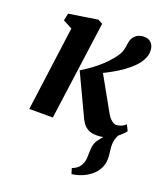

<svg xmlns="http://www.w3.org/2000/svg" viewBox="-148 -668 872 1015"><g transform="rotate(20 288.0 -160.0)"><path d="M374.5 247.5 365 217Q387 208 399 196.2Q411 184.5 416.5 168Q423 152.5 423 132.5Q423 112.5 424.5 90.5Q426 55 443.5 33.2Q461 11.5 475 -6.5L551 -49Q535.5 -30.5 528.8 -10.2Q522 10 522 34Q522.5 48 525.2 67.5Q528 87 528 105Q528 136 514.5 161.8Q501 187.5 475.5 207Q455 223 429.8 233.2Q404.5 243.5 374.5 247.5ZM47 0 110.5 -475.5 59 -503 67.5 -543.5 229 -568.5 255 -555 179.5 0ZM429 9.5Q399.5 9.5 381.5 -0.2Q363.5 -10 353.8 -23.2Q344 -36.5 338.5 -47.5L227.5 -283Q257.5 -301 284 -320.5Q310.5 -340 333.8 -361.5Q357 -383 377 -407.5Q401.5 -437 408.5 -458.2Q415.5 -479.5 417 -499Q419.5 -524 430.2 -538.8Q441 -553.5 456 -560Q471 -566.5 485 -566.5Q515.5 -566.5 529.5 -549.8Q543.5 -533 544 -510Q545 -487 537.2 -468.8Q529.5 -450.5 518.5 -436Q501 -412.5 475.2 -391.2Q449.5 -370 420.8 -352.2Q392 -334.5 364.8 -320.5Q337.5 -306.5 316.5 -297.5L331 -342L454 -122.5Q466 -101.5 480.2 -89.5Q494.5 -77.5 507 -77.5Q516.5 -77.5 531.2 -82.5Q546 -87.5 560 -100L576 -67Q567.5 -55 547 -36.8Q526.5 -18.5 496.2 -4.5Q466 9.5 429 9.5Z"/></g></svg>

Font: Merriweather
Style: Bold Italic
Weight: 700
Italic angle: -7.8°
Version: Version 2.101